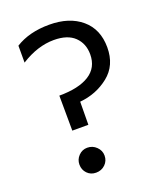

<svg xmlns="http://www.w3.org/2000/svg" viewBox="-130 -764 712 854"><g transform="rotate(-20 226.0 -337.0)"><path d="M217 -204H141L140 -370Q232 -370 282 -401.5Q332 -433 332 -496Q332 -547 299 -579Q266 -611 201 -611Q124 -611 45 -561V-641Q110 -682 205 -682Q300 -682 357 -633.5Q414 -585 414 -499Q414 -414 355 -367Q296 -320 218 -313ZM238 -51Q238 -26 220.5 -9Q203 8 177 8Q152 8 135.5 -9Q119 -26 119 -51Q119 -75 136 -92.5Q153 -110 177 -110Q202 -110 220 -92.5Q238 -75 238 -51Z"/></g></svg>

Font: Hind Vadodara
Style: Regular
Weight: 400
Designer: Hitesh Malaviya
Foundry: Indian Type Foundry
Version: Version 1.001;PS 1.0;hotconv 1.0.86;makeotf.lib2.5.63406; tt